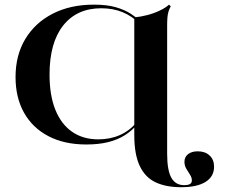

<svg xmlns="http://www.w3.org/2000/svg" viewBox="-20 -602 953 815"><path d="M346 11.3Q253.2 11.3 185.9 -23.8Q118.5 -58.9 82.3 -123Q46 -187.1 46 -275Q46 -367.7 87.5 -436.7Q129 -505.6 204 -544Q279 -582.3 378.2 -582.3Q433.9 -582.3 471.4 -571.4Q508.9 -560.5 533.9 -544.4Q558.9 -528.2 576.6 -512.1L572.6 -501.6Q540.3 -533.9 500 -550.4Q459.7 -566.9 409.7 -566.9Q306.5 -566.9 248.4 -494Q190.3 -421 190.3 -285.5Q190.3 -197.6 214.9 -136.3Q239.5 -75 285.9 -42.7Q332.3 -10.5 396.8 -10.5Q447.6 -10.5 488.7 -28.6Q529.8 -46.8 559.7 -82.3L562.9 -74.2Q540.3 -47.6 510.1 -28.2Q479.8 -8.9 439.5 1.2Q399.2 11.3 346 11.3ZM550 -201.6V-528.2Q576.6 -530.6 604.8 -537.9Q633.1 -545.2 657.7 -556.9Q682.3 -568.5 697.6 -582.3L704.8 -575Q699.2 -565.3 695.6 -554Q691.9 -542.7 690.7 -527.8Q689.5 -512.9 689.5 -493.5V-201.6ZM749.2 192.7Q684.7 192.7 640.3 171.8Q596 150.8 573 102Q550 53.2 550 -29V-201.6H689.5V50Q689.5 121 707.3 152.4Q725 183.9 761.3 183.9Q779 183.9 786.7 179Q794.4 174.2 794.4 163.7Q794.4 151.6 786.7 139.9Q779 128.2 771 114.5Q762.9 100.8 762.9 84.7Q762.9 64.5 778.2 52.4Q793.5 40.3 819.4 40.3Q850.8 40.3 869.8 58.1Q888.7 75.8 888.7 105.6Q888.7 147.6 852.4 170.2Q816.1 192.7 749.2 192.7Z"/></svg>

Font: Playfair 144pt SemiExpanded ExtraBold
Style: Regular
Weight: 800
Width: 6
Designer: Claus Eggers Sørensen
Foundry: Claus Eggers Sørensen
Version: Version 2.203